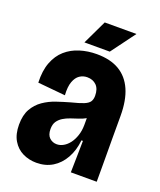

<svg xmlns="http://www.w3.org/2000/svg" viewBox="-131 -768 719 863"><g transform="rotate(20 228.5 -336.0)"><path d="M146 12.7Q110.5 12.7 80.6 -1.9Q50.7 -16.5 32.8 -46.5Q14.8 -76.5 14.8 -122.2Q14.8 -167.8 31.5 -197.3Q48.2 -226.8 75.6 -245.8Q103 -264.7 135.5 -275.6Q168 -286.5 198 -295Q238 -305 257.8 -313.1Q277.5 -321.2 284.8 -332.2Q292 -343.2 292 -360.5Q292 -393.2 275.2 -410.1Q258.3 -427 230.7 -427Q211.2 -427 194.9 -416.2Q178.7 -405.3 169.8 -381Q160.8 -356.7 163.5 -316.3L31.8 -328.8Q29.5 -385 44.8 -425.3Q60.2 -465.7 88.7 -490.7Q117.2 -515.7 155.2 -527.5Q193.2 -539.3 235.8 -539.3Q300.5 -539.3 343.4 -514.1Q386.3 -488.8 408.3 -439Q430.3 -389.2 430.3 -314.2V-204.5Q430.5 -170.2 430.6 -136.2Q430.7 -102.3 430.8 -68.4Q430.8 -34.5 430.8 0H307Q307.8 -37.3 308.5 -74.8Q309.2 -112.3 309.8 -151.3H302.7Q297.8 -102.3 276.8 -65Q255.8 -27.7 222.7 -7.5Q189.5 12.7 146 12.7ZM203.7 -96.8Q220 -96.8 235.4 -105.6Q250.8 -114.3 263.2 -130.6Q275.5 -146.8 283.2 -169.7Q291 -192.5 291.2 -221V-265.2L316.2 -275.2Q307.7 -262.7 292.1 -253.8Q276.5 -245 258.3 -239.1Q240.2 -233.2 221.9 -227Q203.7 -220.8 188.6 -211.6Q173.5 -202.3 164 -188.5Q154.5 -174.7 154.5 -151.8Q154.5 -123.7 169.1 -110.2Q183.7 -96.8 203.7 -96.8ZM286 -569.7H164.7L219.8 -685.2H371.5Z"/></g></svg>

Font: Bricolage Grotesque 96pt ExtraBold SemiCondensed
Style: Regular
Weight: 800
Width: 4
Version: Version 1.001;gftools[0.9.33.dev8+g029e19f]